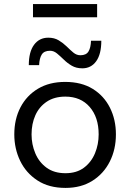

<svg xmlns="http://www.w3.org/2000/svg" viewBox="-20 -909 638 940"><path d="M300.5 11Q219 11 163 -25.8Q107 -62.5 78.5 -122Q50 -181.5 50 -251Q50 -325.5 80.2 -383.5Q110.5 -441.5 166.2 -474.8Q222 -508 299 -508Q378.5 -508 433.8 -474Q489 -440 518.2 -381.8Q547.5 -323.5 547.5 -251Q547.5 -177.5 517.5 -118Q487.5 -58.5 432.2 -23.8Q377 11 300.5 11ZM300.5 -61Q355 -61 391 -88Q427 -115 445 -158.5Q463 -202 463 -251Q463 -335 419 -385.5Q375 -436 300 -436Q246 -436 209 -411.2Q172 -386.5 153.2 -344.8Q134.5 -303 134.5 -251Q134.5 -202 152.8 -158.5Q171 -115 208 -88Q245 -61 300.5 -61ZM383 -574.5Q353 -574.5 331 -587.5Q309 -600.5 292 -617.5Q274.5 -634.5 258.8 -647.5Q243 -660.5 225 -660.5Q196 -660.5 184.5 -642.2Q173 -624 171.5 -590H121Q121 -655 146.8 -689.8Q172.5 -724.5 216.5 -724.5Q246 -724.5 267.5 -711.5Q289 -698.5 306.5 -681.5Q323.5 -664.5 339.2 -651.5Q355 -638.5 373.5 -638.5Q402 -638.5 413.2 -657Q424.5 -675.5 425.5 -709.5H476Q476 -644 451 -609.2Q426 -574.5 383 -574.5ZM141.5 -824.5V-889H455.5V-824.5Z"/></svg>

Font: Heraclito
Style: Regular
Weight: 400
Designer: Kostas Bartsokas (font) & Cristiano Sobral (main changes)
Foundry: Kostas Bartsokas (font) & Cristiano Sobral (main changes)
Version: Version 1.00;July 8, 2020;FontCreator 13.0.0.2655 64-bit